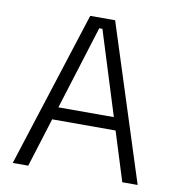

<svg xmlns="http://www.w3.org/2000/svg" viewBox="-74 -707 719 775"><g transform="rotate(10 285.0 -319.5)"><path d="M92.5 0H29L234 -639H336L541 0H478L291.5 -596H278.5ZM431 -201H138.5V-253H431Z"/></g></svg>

Font: Anek Malayalam Medium Light
Style: Regular
Weight: 300
Version: Version 1.003